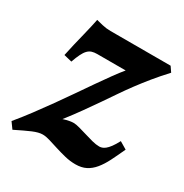

<svg xmlns="http://www.w3.org/2000/svg" viewBox="-128 -551 630 659"><g transform="rotate(30 187.0 -221.0)"><path d="M382.8 -426.8Q356 -397.9 334.7 -371.8Q313.5 -345.7 294.9 -320.8Q276.4 -295.9 259.5 -271Q242.7 -246.1 224.4 -219.7Q206.1 -193.4 185.5 -164.3Q165 -135.3 139.2 -102.5Q145.5 -104.5 152.3 -106.4Q158.2 -107.9 165.3 -109.1Q172.4 -110.4 179.2 -110.4Q189 -110.4 203.9 -106.2Q218.8 -102.1 234.9 -97.2Q251 -92.3 266.8 -88.1Q282.7 -84 295.4 -84Q299.8 -84 305.7 -85.7Q311.5 -87.4 318.4 -92.8Q325.2 -98.1 333.3 -108.9Q341.3 -119.6 350.6 -137.2L379.4 -120.1Q365.7 -89.8 353.5 -65.7Q341.3 -41.5 327.4 -24.7Q313.5 -7.8 296.1 1Q278.8 9.8 254.9 9.8Q233.4 9.8 212.6 4.6Q191.9 -0.5 172.6 -6.6Q153.3 -12.7 136.7 -17.8Q120.1 -22.9 107.4 -22.9Q91.8 -22.9 68.8 -13.2Q45.9 -3.4 8.8 15.1L-8.8 -9.3Q15.6 -38.6 39.8 -71Q64 -103.5 87.4 -136.2Q110.8 -168.9 132.8 -200.9Q154.8 -232.9 174.8 -261.7Q194.8 -290.5 212.2 -314.5Q229.5 -338.4 243.7 -355.5H130.9Q119.1 -355.5 110.4 -352.8Q101.6 -350.1 94.2 -342.5Q86.9 -335 80.6 -322Q74.2 -309.1 66.9 -288.6L35.2 -296.4Q39.6 -318.4 45.4 -342.3Q51.3 -366.2 56.6 -388.2Q62 -410.2 66.2 -428.5Q70.3 -446.8 72.3 -457Q81.5 -454.6 97.7 -450.7Q113.8 -446.8 130.9 -446.8H369.1Z"/></g></svg>

Font: Gentium Basic
Style: Bold Italic
Weight: 700
Italic angle: -8°
Designer: J. Victor Gaultney and Annie Olsen
Foundry: SIL International
Version: Version 1.102; 2013; Maintenance release